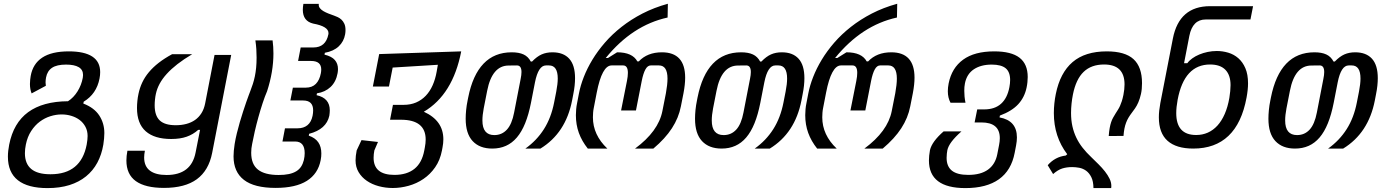

<svg xmlns="http://www.w3.org/2000/svg" viewBox="-20 -780 7265 1008"><path d="M229.5 207.5Q126.5 207.5 74 166.3Q21.5 125 21.5 42.5Q21.5 27.3 23.2 11.7Q24.9 -3.9 28.3 -21Q50.8 -134.8 127.9 -191.2Q205.1 -247.6 336.9 -248.5Q351.6 -257.8 364.3 -271Q377 -284.2 387 -300.3Q397 -316.4 404.1 -334.5Q411.1 -352.5 414.6 -371.6Q416 -379.4 416 -386.2Q416 -414.1 393.1 -427.5Q370.1 -440.9 326.7 -440.9Q278.3 -440.9 253.2 -424.1Q228 -407.2 221.7 -373Q219.2 -359.4 219.2 -347.2Q219.2 -338.4 220.7 -329.6L146 -289.6Q137.2 -311.5 137.2 -338.9Q137.2 -350.1 138.4 -361.3Q139.6 -372.6 141.1 -380.9Q152.3 -444.8 201.7 -477.5Q251 -510.3 341.3 -510.3Q422.9 -510.3 464.4 -483.2Q505.9 -456.1 505.9 -401.4Q505.9 -394 505.1 -385.3Q504.4 -376.5 502.4 -367.2Q486.8 -287.1 419.4 -246.1L417.5 -236.3Q474.6 -214.4 501.2 -173.6Q527.8 -132.8 527.8 -81.5Q527.8 -69.3 526.4 -53Q524.9 -36.6 522.5 -21Q513.7 31.7 491 74Q468.3 116.2 431.6 146Q395 175.8 344.5 191.7Q293.9 207.5 229.5 207.5ZM245.6 134.8Q405.3 134.8 435.1 -21Q437.5 -33.7 438.7 -45.7Q439.9 -57.6 439.9 -65.9Q439.9 -92.8 428.7 -114Q417.5 -135.3 398.7 -149.7Q379.9 -164.1 355.2 -171.6Q330.6 -179.2 303.7 -179.2Q274.4 -179.2 244.6 -169.9Q214.8 -160.6 189 -141.4Q163.1 -122.1 143.6 -92Q124 -62 115.7 -21Q110.8 2.9 110.8 24.4Q110.8 134.8 243.7 134.8Z M840.8 206.5Q742.7 206.5 693.1 170.9Q643.6 135.3 643.6 62.5Q643.6 39.6 648.9 11.2H740.7Q738.8 21 737.8 29.8Q736.8 38.6 736.8 46.9Q736.8 92.8 766.8 115.7Q796.9 138.7 854.5 138.7Q983.9 138.7 1006.8 21L1030.3 -98.1H1020.5Q993.7 -74.2 960 -62.3Q926.3 -50.3 878.4 -50.3Q791 -50.3 745.1 -90.8Q699.2 -131.3 699.2 -212.9Q699.2 -230.5 701.2 -250Q703.1 -269.5 707 -287.1Q713.4 -318.4 726.8 -346.9Q740.2 -375.5 761.7 -401.1Q783.2 -426.8 813.2 -450.2Q843.3 -473.6 883.8 -495.6H989.3Q944.8 -469.2 911.6 -443.4Q878.4 -417.5 855.2 -391.8Q832 -366.2 818.1 -340.3Q804.2 -314.5 798.3 -287.1Q795.4 -273.9 793.7 -257.8Q792 -241.7 792 -227.5Q792 -172.9 818.6 -147.7Q845.2 -122.6 902.8 -122.6Q932.6 -122.6 958.3 -129.4Q983.9 -136.2 1003.9 -150.1Q1023.9 -164.1 1037.6 -185.8Q1051.3 -207.5 1057.1 -237.3L1106.4 -491.7H1193.8L1093.8 22.9Q1075.7 115.2 1013.4 160.9Q951.2 206.5 840.8 206.5Z M1426.8 206.5Q1314.9 206.5 1260.5 164.3Q1206.1 122.1 1206.1 41Q1206.1 13.7 1211.9 -23.9Q1216.3 -50.8 1223.4 -80.1Q1230.5 -109.4 1239 -138.4Q1247.6 -167.5 1256.3 -194.6Q1265.1 -221.7 1272.7 -243.7Q1280.3 -265.6 1286.1 -280.8Q1292 -295.9 1293.9 -301.3Q1301.3 -320.3 1307.4 -339.1Q1313.5 -357.9 1317.9 -378.9Q1322.3 -399.9 1324.7 -424.3Q1327.1 -448.7 1327.1 -478Q1327.1 -500 1325.7 -522.2Q1324.2 -544.4 1320.8 -567.9H1411.1Q1415.5 -534.2 1415.5 -499.5Q1415.5 -403.8 1382.3 -301.3Q1370.6 -274.4 1358.9 -238.8Q1347.2 -203.1 1336.7 -165.3Q1326.2 -127.4 1317.6 -90.3Q1309.1 -53.2 1303.7 -23.9Q1301.3 -11.7 1300 -1Q1298.8 9.8 1298.8 22Q1298.8 82.5 1334.5 110.6Q1370.1 138.7 1442.9 138.7Q1473.6 138.7 1496.6 133.8Q1519.5 128.9 1535.4 119.1Q1551.3 109.4 1560.8 94.7Q1570.3 80.1 1575.2 60.5Q1579.6 41.5 1579.6 23.9Q1579.6 -37.1 1529.3 -37.1H1462.9L1476.1 -106.4H1542.5Q1574.2 -106.4 1594.2 -122.8Q1614.3 -139.2 1621.1 -172.4Q1624 -187.5 1624 -200.7Q1624 -252.4 1571.8 -252.4H1504.4L1517.6 -319.8H1585Q1618.7 -319.8 1638.2 -339.6Q1657.7 -359.4 1664.6 -396Q1665.5 -401.4 1666 -406.2Q1666.5 -411.1 1666.5 -415Q1666.5 -437.5 1653.3 -448.7Q1640.1 -460 1612.3 -460H1544.9L1558.6 -530.8H1625Q1690.4 -530.8 1704.1 -600.1Q1704.6 -602.1 1704.6 -606Q1704.6 -641.6 1624 -656.2Q1569.8 -669.4 1569.8 -728.5Q1569.8 -742.7 1572.8 -759.8H1653.8Q1653.3 -758.3 1653.3 -754.9Q1653.3 -744.6 1660.2 -736.3Q1667 -728 1678.2 -721.4Q1689.5 -714.8 1704.1 -709Q1718.8 -703.1 1734.4 -697.8Q1742.7 -694.8 1752.9 -690.2Q1763.2 -685.5 1772.5 -677Q1781.7 -668.5 1787.8 -655.3Q1793.9 -642.1 1793.9 -622.1Q1793.9 -617.7 1793.5 -612.1Q1793 -606.4 1792 -600.1Q1785.2 -562 1758.3 -536.6Q1731.4 -511.2 1685.5 -502.9L1683.6 -493.2Q1721.7 -483.9 1738 -464.8Q1754.4 -445.8 1754.4 -417.5Q1754.4 -413.1 1753.9 -407.5Q1753.4 -401.9 1752.4 -396Q1744.1 -350.1 1715.3 -323.2Q1686.5 -296.4 1644 -290L1642.1 -280.3Q1711.4 -265.1 1711.4 -200.7Q1711.4 -193.8 1710.7 -187Q1710 -180.2 1709 -172.4Q1693.4 -101.1 1603 -77.6L1601.1 -67.9Q1634.8 -56.2 1650.9 -33Q1667 -9.8 1667 25.4Q1667 33.2 1666.3 42Q1665.5 50.8 1663.6 60.5Q1649.9 132.3 1591.1 169.4Q1532.2 206.5 1426.8 206.5Z M2050.8 138.2Q2116.2 138.2 2155.8 106.4Q2195.3 74.7 2207.5 9.8L2210.4 -5.9Q2214.8 -28.3 2214.8 -47.4Q2214.8 -151.4 2084.5 -151.4H2027.8L2043 -229.5H2098.6Q2135.3 -229.5 2164.3 -241.9Q2193.4 -254.4 2215.1 -277.1Q2236.8 -299.8 2251.2 -332Q2265.6 -364.3 2272.5 -403.8L2278.8 -439.9L2041.5 -425.3L2022 -325.7H1937.5L1970.7 -496.1L2401.4 -510.3Q2357.4 -283.2 2205.1 -193.4Q2307.6 -147 2307.6 -48.8Q2307.6 -28.3 2303.2 -5.9L2300.3 9.8Q2290.5 61 2264.6 98.1Q2238.8 135.3 2203.1 159.4Q2167.5 183.6 2125.5 195.3Q2083.5 207 2042 207Q2003.9 207 1968.5 197.5Q1933.1 188 1906 169.4Q1878.9 150.9 1862.8 124Q1846.7 97.2 1846.7 62Q1846.7 51.8 1848.1 38.1Q1849.6 24.4 1852.5 9.8L1877.9 -44.4L1964.4 -34.7L1945.3 9.8Q1943.4 20 1942.4 29.5Q1941.4 39.1 1941.4 48.3Q1941.4 138.2 2050.8 138.2Z M2564.5 0Q2498 0 2461.4 -39.3Q2424.8 -78.6 2424.8 -156.7Q2424.8 -177.2 2427.2 -202.4Q2429.7 -227.5 2435.1 -253.4L2438 -268.1Q2461.4 -386.2 2518.6 -445.8Q2575.7 -505.4 2666.5 -505.4Q2704.6 -505.4 2728.8 -494.1Q2752.9 -482.9 2766.6 -457H2773.4Q2798.8 -483.4 2823.7 -494.4Q2848.6 -505.4 2880.4 -505.4Q2938 -505.4 2968.5 -471.7Q2999 -438 2999 -369.6Q2999 -351.6 2996.8 -330.3Q2994.6 -309.1 2989.7 -285.2L2983.4 -252.4Q2950.2 -81.5 2817.4 0H2738.3Q2797.9 -42.5 2835.7 -102.1Q2873.5 -161.6 2889.2 -242.2L2900.4 -299.3Q2904.3 -319.8 2906.2 -336.7Q2908.2 -353.5 2908.2 -367.7Q2908.2 -436.5 2862.3 -436.5H2846.2Q2806.2 -436.5 2788.6 -347.7L2767.6 -240.2Q2755.4 -178.2 2737.1 -133.1Q2718.8 -87.9 2693.6 -58.3Q2668.5 -28.8 2636.2 -14.4Q2604 0 2564.5 0ZM2575.2 -70.8Q2614.7 -70.8 2641.1 -99.4Q2667.5 -127.9 2679.2 -189.5L2713.4 -365.7Q2717.8 -386.7 2717.8 -401.9Q2717.8 -436.5 2693.8 -436.5L2651.4 -436H2650.9Q2563.5 -436 2537.6 -303.2L2519.5 -210.9Q2512.7 -175.3 2512.7 -147.5Q2512.7 -70.8 2575.2 -70.8Z M3065.9 0Q3034.7 -39.1 3019 -82.3Q3003.4 -125.5 3003.4 -175.3Q3003.4 -190.4 3004.9 -206.5Q3006.3 -222.7 3009.8 -239.3L3019.5 -289.6Q3027.3 -330.6 3044.9 -375.7Q3062.5 -420.9 3090.1 -466.6Q3117.7 -512.2 3155.8 -556.2Q3193.8 -600.1 3243.2 -638.9Q3292.5 -677.7 3353 -709Q3413.6 -740.2 3486.3 -760.3L3484.9 -688Q3299.8 -647.5 3160.2 -475.6H3171.9L3219.7 -505.4Q3300.3 -505.4 3326.2 -457.5H3333.5Q3378.4 -505.4 3455.1 -505.4Q3577.1 -505.4 3577.1 -372.1Q3577.1 -336.9 3568.4 -291L3554.7 -221.7Q3543 -161.1 3507.6 -106.7Q3472.2 -52.2 3410.2 0H3314Q3436.5 -90.3 3457.5 -196.8L3476.1 -291Q3480 -312.5 3482.2 -332.3Q3484.4 -352.1 3484.4 -367.2Q3484.4 -436.5 3439.5 -436.5H3396.5Q3379.9 -436.5 3368.4 -415.5Q3356.9 -394.5 3349.1 -355L3318.8 -200.2H3240.7L3271.5 -355Q3276.4 -379.4 3276.4 -397.5Q3276.4 -436.5 3251.5 -436.5H3190.9Q3140.6 -436.5 3112.8 -293.5L3097.2 -212.9Q3094.7 -201.2 3093.8 -188.2Q3092.8 -175.3 3092.8 -164.1Q3092.8 -71.8 3168.5 0H3065.9Z M3768.6 0Q3702.1 0 3665.5 -39.3Q3628.9 -78.6 3628.9 -156.7Q3628.9 -177.2 3631.3 -202.4Q3633.8 -227.5 3639.2 -253.4L3642.1 -268.1Q3665.5 -386.2 3722.7 -445.8Q3779.8 -505.4 3870.6 -505.4Q3908.7 -505.4 3932.9 -494.1Q3957 -482.9 3970.7 -457H3977.5Q4002.9 -483.4 4027.8 -494.4Q4052.7 -505.4 4084.5 -505.4Q4142.1 -505.4 4172.6 -471.7Q4203.1 -438 4203.1 -369.6Q4203.1 -351.6 4200.9 -330.3Q4198.7 -309.1 4193.8 -285.2L4187.5 -252.4Q4154.3 -81.5 4021.5 0H3942.4Q4002 -42.5 4039.8 -102.1Q4077.6 -161.6 4093.3 -242.2L4104.5 -299.3Q4108.4 -319.8 4110.4 -336.7Q4112.3 -353.5 4112.3 -367.7Q4112.3 -436.5 4066.4 -436.5H4050.3Q4010.3 -436.5 3992.7 -347.7L3971.7 -240.2Q3959.5 -178.2 3941.2 -133.1Q3922.9 -87.9 3897.7 -58.3Q3872.6 -28.8 3840.3 -14.4Q3808.1 0 3768.6 0ZM3779.3 -70.8Q3818.8 -70.8 3845.2 -99.4Q3871.6 -127.9 3883.3 -189.5L3917.5 -365.7Q3921.9 -386.7 3921.9 -401.9Q3921.9 -436.5 3897.9 -436.5L3855.5 -436H3855Q3767.6 -436 3741.7 -303.2L3723.6 -210.9Q3716.8 -175.3 3716.8 -147.5Q3716.8 -70.8 3779.3 -70.8Z M4270 0Q4238.8 -39.1 4223.1 -82.3Q4207.5 -125.5 4207.5 -175.3Q4207.5 -190.4 4209 -206.5Q4210.4 -222.7 4213.9 -239.3L4223.6 -289.6Q4231.4 -330.6 4249 -375.7Q4266.6 -420.9 4294.2 -466.6Q4321.8 -512.2 4359.9 -556.2Q4397.9 -600.1 4447.3 -638.9Q4496.6 -677.7 4557.1 -709Q4617.7 -740.2 4690.4 -760.3L4689 -688Q4503.9 -647.5 4364.3 -475.6H4376L4423.8 -505.4Q4504.4 -505.4 4530.3 -457.5H4537.6Q4582.5 -505.4 4659.2 -505.4Q4781.2 -505.4 4781.2 -372.1Q4781.2 -336.9 4772.5 -291L4758.8 -221.7Q4747.1 -161.1 4711.7 -106.7Q4676.3 -52.2 4614.3 0H4518.1Q4640.6 -90.3 4661.6 -196.8L4680.2 -291Q4684.1 -312.5 4686.3 -332.3Q4688.5 -352.1 4688.5 -367.2Q4688.5 -436.5 4643.6 -436.5H4600.6Q4584 -436.5 4572.5 -415.5Q4561 -394.5 4553.2 -355L4522.9 -200.2H4444.8L4475.6 -355Q4480.5 -379.4 4480.5 -397.5Q4480.5 -436.5 4455.6 -436.5H4395Q4344.7 -436.5 4316.9 -293.5L4301.3 -212.9Q4298.8 -201.2 4297.9 -188.2Q4296.9 -175.3 4296.9 -164.1Q4296.9 -71.8 4372.6 0H4270Z M5048.3 207.5Q4856.9 207.5 4856.9 62.5Q4856.9 38.1 4862.3 8.3Q4872.6 -36.6 4934.1 -90.3H5027.8Q4993.7 -60.1 4975.8 -36.1Q4958 -12.2 4953.6 8.3Q4952.1 15.1 4950.9 26.9Q4949.7 38.6 4949.7 48.8Q4949.7 93.8 4977.5 116Q5005.4 138.2 5063.5 138.2Q5128.9 138.2 5167.2 110.4Q5205.6 82.5 5215.8 29.3L5225.1 -18.6Q5227.1 -28.3 5228 -37.1Q5229 -45.9 5229 -54.7Q5229 -137.2 5132.3 -137.2H5096.7L5110.4 -205.6H5146.5Q5202.6 -205.6 5235.6 -235.4Q5268.6 -265.1 5279.3 -322.3Q5281.2 -332.5 5282.2 -341.6Q5283.2 -350.6 5283.2 -359.9Q5283.2 -402.3 5259.8 -421.6Q5236.3 -440.9 5186.5 -440.9Q5129.9 -440.9 5092.8 -416.3Q5055.7 -391.6 5045.9 -342.3Q5043.9 -333 5043.2 -323.2Q5042.5 -313.5 5042.5 -303.2Q5042.5 -288.6 5043.9 -273.2Q5045.4 -257.8 5048.8 -240.7H4970.2Q4956.1 -266.6 4956.1 -301.3Q4956.1 -320.3 4960.4 -342.3Q4976.6 -423.3 5036.4 -466.8Q5096.2 -510.3 5199.7 -510.3Q5289.1 -510.3 5332.3 -477.1Q5375.5 -443.8 5375.5 -375.5Q5375.5 -362.8 5374 -348.6Q5372.6 -334.5 5369.6 -320.3Q5358.9 -269 5325.7 -232.9Q5292.5 -196.8 5229.5 -173.3L5227.5 -163.6Q5318.8 -147 5318.8 -58.6Q5318.8 -39.1 5314.5 -16.6L5307.1 22Q5289.6 114.7 5224.4 161.1Q5159.2 207.5 5048.3 207.5Z M5720.7 207.5Q5720.2 171.4 5709.2 149.7Q5698.2 127.9 5681.9 116.2Q5665.5 104.5 5646 100.8Q5626.5 97.2 5608.9 97.2Q5580.1 97.2 5556.9 104.5Q5533.7 111.8 5508.8 133.8L5480.5 87.4Q5518.6 43.5 5575.2 36.6L5583 29.8Q5512.7 -62.5 5512.7 -186.5Q5512.7 -211.4 5515.4 -237.1Q5518.1 -262.7 5522.9 -286.1Q5545.4 -397.9 5611.1 -454.1Q5676.8 -510.3 5790.5 -510.3Q5886.2 -510.3 5930.9 -469.5Q5975.6 -428.7 5975.6 -343.3Q5975.6 -311 5970 -286.4Q5964.4 -261.7 5956.3 -242.9Q5948.2 -224.1 5938.7 -210.7Q5929.2 -197.3 5921.4 -187Q5912.1 -174.8 5904.8 -162.6Q5897.5 -150.4 5892.1 -136.2Q5886.7 -122.1 5883.3 -105Q5879.9 -87.9 5878.4 -66.4L5800.8 -65.9Q5802.7 -90.8 5805.9 -108.2Q5809.1 -125.5 5813.5 -138.7Q5817.9 -151.9 5823.7 -162.1Q5829.6 -172.4 5836.4 -183.6Q5842.8 -193.8 5848.9 -203.4Q5855 -212.9 5860.1 -224.1Q5865.2 -235.4 5869.6 -249Q5874 -262.7 5877.9 -281.7Q5883.8 -311.5 5883.8 -336.9Q5883.8 -441.4 5776.4 -441.4Q5709.5 -441.4 5669.2 -402.8Q5628.9 -364.3 5612.8 -283.7Q5608.4 -261.7 5605.7 -236.6Q5603 -211.4 5603 -187Q5603 -148.9 5610.1 -117.2Q5617.2 -85.4 5630.6 -57.4Q5644 -29.3 5663.8 -4.2Q5683.6 21 5709 44.9Q5728 63.5 5747.1 82.3Q5766.1 101.1 5781 120.1Q5795.9 139.2 5805.2 158.2Q5814.5 177.2 5814.5 196.3Q5814.5 200.2 5814.2 202.6Q5814 205.1 5813.5 207.5H5720.7Z M6244.6 0Q6155.3 0 6109.6 -40.8Q6064 -81.5 6064 -164.1Q6064 -180.7 6065.9 -199.5Q6067.9 -218.3 6071.8 -239.3L6137.7 -578.1Q6170.9 -747.6 6333 -747.6H6558.6L6544.9 -677.7H6309.6Q6241.2 -677.7 6224.1 -591.8L6196.3 -448.2H6213.4Q6223.1 -461.9 6239.5 -473.6Q6255.9 -485.4 6276.4 -493.9Q6296.9 -502.4 6320.3 -507.3Q6343.8 -512.2 6368.2 -512.2Q6398.9 -512.2 6428.5 -503.4Q6458 -494.6 6481.2 -474.4Q6504.4 -454.1 6518.3 -421.6Q6532.2 -389.2 6532.2 -342.3Q6532.2 -309.6 6524.4 -267.6Q6499.5 -133.3 6429.4 -66.7Q6359.4 0 6244.6 0ZM6260.7 -71.3Q6293 -71.3 6321 -83.7Q6349.1 -96.2 6371.6 -120.8Q6394 -145.5 6409.9 -181.9Q6425.8 -218.3 6434.1 -266.1Q6437 -283.7 6438.7 -301.5Q6440.4 -319.3 6440.4 -333Q6440.4 -385.7 6413.3 -413.6Q6386.2 -441.4 6333 -441.4Q6197.3 -441.4 6162.6 -256.3Q6155.3 -216.8 6155.3 -186Q6155.3 -71.3 6259.3 -71.3Z M6778.8 0Q6712.4 0 6675.8 -39.3Q6639.2 -78.6 6639.2 -156.7Q6639.2 -177.2 6641.6 -202.4Q6644 -227.5 6649.4 -253.4L6652.3 -268.1Q6675.8 -386.2 6732.9 -445.8Q6790 -505.4 6880.9 -505.4Q6918.9 -505.4 6943.1 -494.1Q6967.3 -482.9 6981 -457H6987.8Q7013.2 -483.4 7038.1 -494.4Q7063 -505.4 7094.7 -505.4Q7152.3 -505.4 7182.9 -471.7Q7213.4 -438 7213.4 -369.6Q7213.4 -351.6 7211.2 -330.3Q7209 -309.1 7204.1 -285.2L7197.8 -252.4Q7164.6 -81.5 7031.7 0H6952.6Q7012.2 -42.5 7050 -102.1Q7087.9 -161.6 7103.5 -242.2L7114.7 -299.3Q7118.7 -319.8 7120.6 -336.7Q7122.6 -353.5 7122.6 -367.7Q7122.6 -436.5 7076.7 -436.5H7060.5Q7020.5 -436.5 7002.9 -347.7L6981.9 -240.2Q6969.7 -178.2 6951.4 -133.1Q6933.1 -87.9 6908 -58.3Q6882.8 -28.8 6850.6 -14.4Q6818.4 0 6778.8 0ZM6789.6 -70.8Q6829.1 -70.8 6855.5 -99.4Q6881.8 -127.9 6893.6 -189.5L6927.7 -365.7Q6932.1 -386.7 6932.1 -401.9Q6932.1 -436.5 6908.2 -436.5L6865.7 -436H6865.2Q6777.8 -436 6752 -303.2L6733.9 -210.9Q6727.1 -175.3 6727.1 -147.5Q6727.1 -70.8 6789.6 -70.8Z"/></svg>

Font: Hack
Style: Italic
Weight: 400
Italic angle: -11°
Monospace: yes
Designer: Christopher Simpkins
Foundry: Christopher Simpkins
Version: Version 2.019; ttfautohint (v1.4.1) -l 4 -r 80 -G 350 -x 0 -